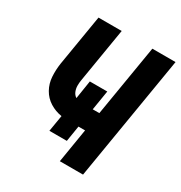

<svg xmlns="http://www.w3.org/2000/svg" viewBox="-172 -858 925 982"><g transform="rotate(30 290.5 -367.5)"><path d="M322 0H459L581 -735H444L374 -314H335L354 -430H251L234 -322Q220 -331 213.5 -347Q207 -363 207 -380.5Q207 -398 210 -415L263 -735H126L76 -434Q70 -394 72.5 -355Q75 -316 93.5 -283Q112 -250 144 -230Q176 -210 214 -204L198 -108H301L316 -201H355Z"/></g></svg>

Font: Iosevka Sparkle Extrabold
Style: Italic
Weight: 800
Italic angle: -9°
Designer: Belleve Invis
Foundry: Belleve Invis
Version: Version 4.5.0; ttfautohint (v1.8.3)